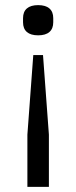

<svg xmlns="http://www.w3.org/2000/svg" viewBox="-20 -548 298 750"><path d="M171 182H87V-22L110 -333H148L171 -22ZM129 -410Q100 -410 85 -423Q70 -436 70 -461V-477Q70 -502 85 -515Q100 -528 129 -528Q158 -528 173 -515Q188 -502 188 -477V-461Q188 -436 173 -423Q158 -410 129 -410Z"/></svg>

Font: IBM Plex Sans Condensed
Style: Regular
Weight: 400
Width: 3
Designer: Mike Abbink, Paul van der Laan, Pieter van Rosmalen
Foundry: Bold Monday
Version: Version 3.201